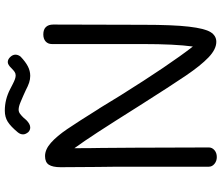

<svg xmlns="http://www.w3.org/2000/svg" viewBox="-80 -828 899 778"><g transform="rotate(-90 369.0 -439.5)"><path d="M658 -673 657 -308Q657 -187 649.5 -123Q642 -59 627.5 -35.5Q613 -12 588 -12Q558 -12 525 -43.5Q492 -75 451 -135.5Q410 -196 332 -319Q259 -435 221.5 -492.5Q184 -550 157 -587Q157 -519 158 -478L159 -345L160 -42Q160 -29 149 -19.5Q138 -10 121 -10Q105 -10 93.5 -19.5Q82 -29 82 -42V-346Q82 -441 81 -494L80 -643Q80 -675 90 -690.5Q100 -706 125 -706Q152 -706 179 -682Q206 -658 234.5 -616Q263 -574 318 -486Q310 -500 371 -400Q495 -202 569 -107Q579 -180 579 -309V-678Q579 -694 589.5 -703.5Q600 -713 618 -713Q638 -713 648 -702.5Q658 -692 658 -673ZM213 -795Q213 -806 221 -816Q245 -845 264 -857Q283 -869 309 -869Q355 -869 397 -847Q403 -844 415.5 -837.5Q428 -831 436.5 -828Q445 -825 452 -825Q460 -825 466.5 -829.5Q473 -834 481 -842Q495 -857 506 -857Q517 -857 526.5 -847Q536 -837 536 -826Q536 -815 528 -805Q507 -785 488.5 -775.5Q470 -766 450 -766Q436 -766 422.5 -770.5Q409 -775 392 -784Q388 -786 370 -794Q365 -796 345.5 -804.5Q326 -813 313 -813Q304 -813 296 -807Q288 -801 280.5 -793Q273 -785 271 -782Q255 -766 241 -766Q230 -766 222 -774Q213 -785 213 -795Z"/></g></svg>

Font: Mali
Style: Regular
Weight: 400
Version: Version 1.000; ttfautohint (v1.6)